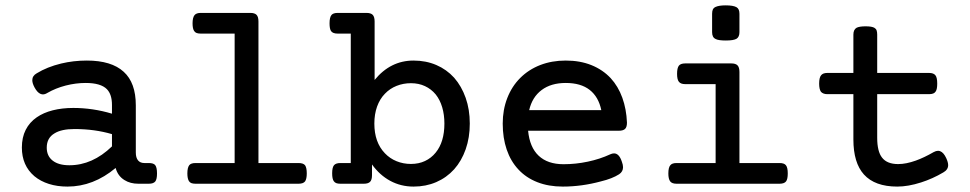

<svg xmlns="http://www.w3.org/2000/svg" viewBox="-20 -689 3638 720"><path d="M538.1 -77.6Q555.7 -77.6 562 -69.8Q568.8 -61 568.8 -38.6Q568.8 -17.1 562.5 -8.8Q555.7 0 538.1 0H499Q468.3 0 446.8 -13.7Q421.9 -28.8 413.6 -59.1Q330.1 10.7 232.9 10.7Q194.8 10.7 163.3 0.7Q131.8 -9.3 108.9 -28.3Q62 -68.4 62 -135.7Q62 -173.8 76.4 -202.1Q90.8 -230.5 117.7 -249Q143.1 -266.6 178 -275.4Q212.9 -284.2 254.9 -284.2Q328.1 -284.2 399.9 -262.7V-295.4Q399.9 -335 380.9 -354.5Q357.9 -377.9 301.3 -377.9Q264.2 -377.9 226.3 -368.2Q188.5 -358.4 157.2 -340.3Q148.9 -335 140.6 -335Q136.7 -335 130.9 -337.4Q119.6 -342.8 109.9 -360.4Q101.1 -376.5 101.1 -388.2Q101.1 -404.8 117.7 -414.1Q156.7 -438 209 -450.7Q255.4 -461.9 305.7 -461.9Q397.9 -461.9 443.8 -419.9Q489.3 -378.9 489.3 -293.9V-117.2Q489.3 -97.7 497.6 -87.6Q505.9 -77.6 521.5 -77.6ZM399.9 -186Q335 -205.1 259.3 -205.1Q210.4 -205.1 184.6 -189Q155.3 -171.9 155.3 -135.3Q155.3 -104 177.5 -86.7Q199.7 -69.3 240.2 -69.3Q326.7 -69.3 399.9 -140.1Z M859.9 -563H732.9Q723.6 -563 717.5 -565.2Q711.4 -567.4 708 -572.8Q702.1 -581.5 702.1 -601.6Q702.1 -623 709.5 -632.3Q716.3 -640.6 732.9 -640.6H918.5Q935.1 -640.6 942.1 -633.3Q949.2 -626 949.2 -608.4V-77.6H1099.6Q1117.2 -77.6 1124 -69.3Q1130.4 -60.1 1130.4 -38.6Q1130.4 -18.1 1124 -8.8Q1117.2 0 1099.6 0H713.4Q704.1 0 698 -2.2Q691.9 -4.4 688.5 -9.8Q682.6 -19.5 682.6 -38.6Q682.6 -60.5 689.9 -69.8Q696.3 -77.6 713.4 -77.6H859.9Z M1295.4 -563H1246.6Q1227.5 -563 1221.2 -572.8Q1215.8 -581.1 1215.8 -601.6Q1215.8 -624 1223.1 -632.8Q1229.5 -640.6 1246.6 -640.6H1354Q1370.6 -640.6 1377.7 -633.3Q1384.8 -626 1384.8 -608.4V-389.2Q1444.3 -461.9 1530.8 -461.9Q1577.1 -461.9 1616 -445.3Q1654.8 -428.7 1683.1 -397.5Q1710.9 -365.7 1726.3 -322Q1741.7 -278.3 1741.7 -225.6Q1741.7 -172.9 1726.3 -129.2Q1710.9 -85.4 1683.1 -54.2Q1654.8 -22.9 1616 -6.1Q1577.1 10.7 1530.8 10.7Q1483.4 10.7 1443.6 -10.7Q1403.8 -32.2 1375 -72.3V-32.2Q1375 -14.6 1367.9 -7.3Q1360.8 0 1344.2 0H1256.3Q1247.1 0 1241.2 -2.2Q1235.4 -4.4 1231.9 -9.3Q1225.6 -17.6 1225.6 -39.1Q1225.6 -61 1232.4 -69.3Q1239.3 -77.6 1256.3 -77.6H1295.4ZM1423.3 -114.3Q1441.9 -94.7 1467 -84.5Q1492.2 -74.2 1521 -74.2Q1550.3 -74.2 1573.7 -85.2Q1597.2 -96.2 1613.8 -116.7Q1646.5 -156.7 1646.5 -225.6Q1646.5 -258.8 1638.2 -286.9Q1629.9 -314.9 1613.8 -335Q1597.2 -355 1573.7 -366Q1550.3 -377 1521 -377Q1492.2 -377 1467 -366.9Q1441.9 -356.9 1423.3 -337.4Q1404.3 -317.9 1394 -289.3Q1383.8 -260.7 1383.8 -225.6Q1383.8 -155.3 1423.3 -114.3Z M1960.4 -198.7Q1966.3 -136.7 2000 -105Q2033.7 -73.2 2093.3 -73.2Q2139.2 -73.2 2184.3 -82.8Q2229.5 -92.3 2268.6 -110.4Q2275.9 -113.8 2282.7 -113.8Q2301.8 -113.8 2312 -82.5Q2316.4 -70.8 2316.4 -62Q2316.4 -45.4 2301.8 -35.6Q2275.9 -19 2233.4 -8.8Q2161.6 10.7 2090.3 10.7Q2037.1 10.7 1994.9 -5.9Q1952.6 -22.5 1923.8 -53.7Q1895 -84.5 1880.1 -128.2Q1865.2 -171.9 1865.2 -225.6Q1865.2 -277.3 1882.3 -321.3Q1899.4 -365.2 1930.7 -396.5Q1962.4 -428.2 2005.9 -445.1Q2049.3 -461.9 2101.6 -461.9Q2155.3 -461.9 2197.8 -444.8Q2240.2 -427.7 2270 -396Q2298.3 -365.2 2313.7 -322.5Q2329.1 -279.8 2331.1 -229Q2331.1 -212.4 2324 -205.6Q2316.9 -198.7 2300.3 -198.7ZM2234.9 -275.9Q2224.6 -325.7 2191.4 -351.8Q2158.2 -377.9 2101.6 -377.9Q2046.4 -377.9 2011 -351.3Q1975.6 -324.7 1964.4 -275.9Z M2752.9 -568.4Q2752.9 -550.3 2741.7 -543.5Q2730.5 -537.1 2702.1 -537.1Q2674.3 -537.1 2664.1 -542.5Q2656.7 -545.9 2653.6 -552.2Q2650.4 -558.6 2650.4 -568.4V-637.2Q2650.4 -647.5 2653.3 -653.6Q2656.2 -659.7 2663.6 -663.1Q2676.3 -668.9 2701.2 -668.9Q2729.5 -668.9 2741.7 -662.1Q2747.6 -658.7 2750.2 -652.6Q2752.9 -646.5 2752.9 -637.2ZM2663.6 -373.5H2549.8Q2532.7 -373.5 2525.9 -382.3Q2519 -390.6 2519 -412.1Q2519 -434.1 2525.9 -442.9Q2532.7 -451.2 2549.8 -451.2H2722.2Q2738.8 -451.2 2745.8 -443.8Q2752.9 -436.5 2752.9 -418.9V-77.6H2903.3Q2920.9 -77.6 2927.2 -69.3Q2934.1 -61 2934.1 -38.6Q2934.1 -17.1 2927.7 -8.8Q2920.9 0 2903.3 0H2517.1Q2500 0 2493.2 -8.8Q2486.3 -18.1 2486.3 -38.6Q2486.3 -61.5 2494.1 -69.8Q2500.5 -77.6 2517.1 -77.6H2663.6Z M3180.2 -415.5V-559.1Q3180.2 -578.1 3192.4 -585Q3203.1 -590.3 3226.1 -590.3Q3250 -590.3 3259.3 -584.5Q3265.1 -581.1 3267.3 -575Q3269.5 -568.8 3269.5 -559.1V-415.5H3463.9Q3481 -415.5 3487.8 -406.7Q3494.6 -398.4 3494.6 -375.5Q3494.6 -355 3489.3 -346.7Q3485.8 -340.8 3479.7 -338.4Q3473.6 -335.9 3463.9 -335.9H3269.5V-172.4Q3269.5 -121.1 3287.6 -98.1Q3306.2 -73.7 3348.1 -73.7Q3377.9 -73.7 3414.6 -86.9Q3444.8 -97.7 3481.4 -118.7Q3490.2 -123.5 3497.6 -123.5Q3502 -123.5 3505.4 -122.1Q3518.6 -117.2 3528.3 -96.2Q3535.6 -80.1 3535.6 -69.8Q3535.6 -52.7 3517.6 -42.5Q3477.1 -18.6 3434.1 -4.9Q3385.7 10.7 3344.7 10.7Q3260.7 10.7 3219.7 -34.7Q3180.2 -78.6 3180.2 -166V-335.9H3082.5Q3066.9 -335.9 3058.6 -344.7Q3051.8 -354.5 3051.8 -375.5Q3051.8 -397.9 3059.1 -406.7Q3065.9 -415.5 3082.5 -415.5Z"/></svg>

Font: Courier Prime Medium
Style: Regular
Weight: 500
Designer: Alan Dague-Greene
Foundry: Quote-Unquote Apps
Version: Version 1.202